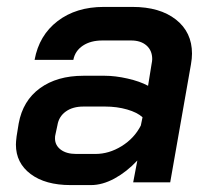

<svg xmlns="http://www.w3.org/2000/svg" viewBox="-20 -527 615 555"><path d="M26 -109Q26 -117 28 -133L34 -170Q46 -236 95.5 -272Q145 -308 221 -308H283Q313 -308 348.5 -300Q384 -292 408 -279L418 -341Q420 -351 420 -356Q420 -381 403.5 -395.5Q387 -410 359 -410H276Q242 -410 219.5 -395Q197 -380 192 -354H80Q93 -425 146.5 -466Q200 -507 280 -507H363Q442 -507 488.5 -470.5Q535 -434 535 -372Q535 -358 532 -341L472 0H365L377 -63Q346 -30 311 -11Q276 8 243 8H184Q111 8 68.5 -24Q26 -56 26 -109ZM256 -82Q295 -82 331.5 -104.5Q368 -127 387 -164L392 -188Q377 -202 347.5 -210.5Q318 -219 284 -219H221Q190 -219 170 -204.5Q150 -190 146 -165L140 -137Q139 -134 139 -127Q139 -107 155.5 -94.5Q172 -82 200 -82Z"/></svg>

Font: Bai Jamjuree SemiBold
Style: Italic
Weight: 600
Italic angle: -10°
Version: Version 1.000; ttfautohint (v1.6)